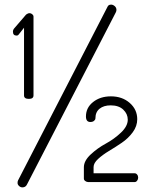

<svg xmlns="http://www.w3.org/2000/svg" viewBox="-20 -788 653 831"><path d="M36 -651Q36 -660 44 -668L93 -725Q101 -731 108 -731Q114 -731 119.5 -726.5Q125 -722 125 -716V-375Q125 -360 105 -360Q84 -360 84 -375V-668L62 -640Q58 -634 52 -634Q36 -634 36 -651ZM58 -7 445 -758Q449 -768 461 -768Q469 -768 476.5 -761.5Q484 -755 484 -745Q484 -740 481 -734L97 10Q91 23 77 23Q69 23 62.5 17Q56 11 56 4Q56 -3 58 -7ZM343 -15V-64Q343 -92 372.5 -119.5Q402 -147 438 -166.5Q474 -186 503.5 -214Q533 -242 533 -270Q533 -295 513.5 -313.5Q494 -332 459 -332Q429 -332 411 -317.5Q393 -303 393 -276Q393 -270 387 -265Q381 -260 371 -260Q352 -260 352 -284Q352 -322 383 -346.5Q414 -371 460 -371Q509 -371 541.5 -342.5Q574 -314 574 -272Q574 -242 554.5 -215.5Q535 -189 507 -170Q479 -151 451.5 -134.5Q424 -118 404.5 -100Q385 -82 385 -65V-38H563Q569 -38 573.5 -32.5Q578 -27 578 -19Q578 -12 573.5 -6Q569 0 563 0H362Q355 0 349 -4.5Q343 -9 343 -15Z"/></svg>

Font: Terminal Dosis
Style: Light
Weight: 300
Designer: EdgarTolentino, PabloImpallari, IginoMarini
Foundry: EdgarTolentino, PabloImpallari, IginoMarini
Version: Version 1.006